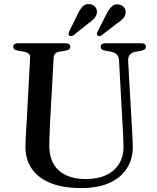

<svg xmlns="http://www.w3.org/2000/svg" viewBox="-20 -914 778 950"><path d="M586.5 -294.5 569 -614.5Q568 -633 559 -643.2Q550 -653.5 529.5 -658L500.5 -663.5Q487.5 -666 482.8 -670.8Q478 -675.5 478 -683Q478 -690.5 484 -695.2Q490 -700 501 -700H679Q690.5 -700 696.2 -695.2Q702 -690.5 702 -683Q702 -675.5 697 -670.8Q692 -666 679.5 -663L652.5 -658.5Q629.5 -653.5 621.2 -641.8Q613 -630 614 -612.5L632 -294.5Q633.5 -269 634.8 -245Q636 -221 637 -194.5Q639 -133.5 610.8 -85.8Q582.5 -38 525.2 -10.8Q468 16.5 381.5 16.5Q289.5 16.5 227.8 -9.2Q166 -35 135.2 -82.2Q104.5 -129.5 106 -192.5Q106 -206 107 -226.5Q108 -247 109.5 -271.5Q111 -296 112.5 -320.5L129 -628Q130 -641.5 122 -648.5Q114 -655.5 97 -658.5L68 -663.5Q45.5 -668 45.5 -682.5Q45.5 -690.5 51.5 -695.2Q57.5 -700 68.5 -700H305Q316 -700 322 -695.2Q328 -690.5 328 -682.5Q328 -675.5 323 -670.8Q318 -666 305 -663.5L275.5 -658.5Q260.5 -656 253.5 -649.2Q246.5 -642.5 245.5 -628.5L228.5 -322.5Q226.5 -286 225.5 -256.2Q224.5 -226.5 224 -202Q222 -114.5 270.2 -71.2Q318.5 -28 405 -28Q464 -28 506 -48Q548 -68 570.2 -105.2Q592.5 -142.5 591 -194Q590 -228 589 -251.5Q588 -275 586.5 -294.5ZM363.5 -842.5Q375.5 -867.5 388.8 -881.8Q402 -896 423 -893.5Q440.5 -892 450.8 -880Q461 -868 459.5 -852Q457.5 -835.5 446.5 -823Q435.5 -810.5 417.5 -798.5L343.5 -739.5Q338.5 -736.5 332.8 -735.8Q327 -735 322.5 -738Q318.5 -742 319.2 -746.8Q320 -751.5 322 -757.5ZM505.5 -842.5Q518 -867 532 -881Q546 -895 566.5 -892Q584 -889.5 593.8 -877.5Q603.5 -865.5 601.5 -849Q599 -832.5 587.5 -820.5Q576 -808.5 557.5 -797L483 -739.5Q477.5 -736 471.8 -735.5Q466 -735 462.5 -738.5Q458.5 -742.5 459.2 -747.2Q460 -752 463 -757.5Z"/></svg>

Font: Fraunces 24pt
Style: Regular
Weight: 400
Version: Version 1.000;[b76b70a41]